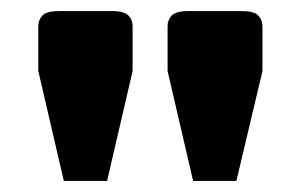

<svg xmlns="http://www.w3.org/2000/svg" viewBox="-20 -670 541 346"><path d="M328 -344 282 -542V-623Q282 -634 289.5 -642Q297 -650 319 -650H416Q438 -650 445.5 -642Q453 -634 453 -623V-542L406 -344ZM95 -344 49 -542V-623Q49 -634 56.5 -642Q64 -650 86 -650H182Q204 -650 211.5 -642Q219 -634 219 -623V-542L173 -344Z"/></svg>

Font: Changa
Style: Bold
Weight: 700
Designer: Eduardo Rodriguez Tunni
Foundry: Eduardo Rodriguez Tunni
Version: Version 3.002; ttfautohint (v1.8.2)